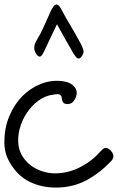

<svg xmlns="http://www.w3.org/2000/svg" viewBox="-20 -850 542 870"><path d="M0 -210Q0 -270.5 22 -323.2Q43.9 -376 80.1 -413.1Q116.2 -450.2 163.6 -469.2Q210.9 -488.3 261.7 -482.4Q300.8 -477.5 317.9 -456.1Q335 -434.6 322.3 -406.2Q317.4 -395.5 310.5 -388.2Q303.7 -380.9 292 -378.9Q279.3 -377 271 -381.8Q262.7 -386.7 260.7 -400.4Q259.8 -412.1 255.9 -417Q252 -421.9 246.1 -422.9Q240.2 -423.8 233.4 -422.9Q226.6 -421.9 220.7 -420.9Q185.5 -417 154.3 -394Q123 -371.1 101.1 -337.9Q79.1 -304.7 68.8 -265.1Q58.6 -225.6 64.5 -187.5Q69.3 -160.2 84.5 -137.7Q99.6 -115.2 121.6 -99.1Q143.6 -83 171.9 -73.7Q200.2 -64.5 230.5 -64.5Q287.1 -64.5 340.8 -91.3Q394.5 -118.2 431.6 -160.2Q438.5 -168 445.3 -173.8Q452.1 -179.7 460 -179.7Q467.8 -179.7 477.5 -171.9Q490.2 -161.1 493.2 -147.5Q496.1 -133.8 485.4 -122.1Q433.6 -66.4 371.6 -33.2Q309.6 0 233.4 0Q167 0 112.8 -26.9Q58.6 -53.7 23.4 -115.2Q9.8 -138.7 4.4 -163.1Q-1 -187.5 0 -210ZM238.3 -740.2Q222.7 -709 209 -679.2Q195.3 -649.4 181.6 -621.1Q178.7 -614.3 174.8 -607.4Q170.9 -600.6 167 -596.7Q163.1 -592.8 157.7 -593.8Q152.3 -594.7 146.5 -602.5Q133.8 -619.1 135.3 -636.2Q136.7 -653.3 146.5 -668Q165 -698.2 179.7 -731.9Q194.3 -765.6 210 -799.8Q215.8 -811.5 221.2 -819.3Q226.6 -827.1 232.4 -829.1Q238.3 -831.1 244.6 -826.2Q251 -821.3 257.8 -807.6Q279.3 -767.6 301.8 -730Q324.2 -692.4 345.7 -652.3Q352.5 -639.6 357.4 -625Q362.3 -610.4 349.6 -593.8Q343.8 -585.9 338.9 -585Q334 -584 329.6 -586.9Q325.2 -589.8 320.8 -596.2Q316.4 -602.5 312.5 -608.4Q293.9 -639.6 275.9 -672.4Q257.8 -705.1 238.3 -740.2Z"/></svg>

Font: Scriphy
Style: Regular
Weight: 400
Designer: Ala M. Lockhart
Foundry: Ala M. Lockhart
Version: Version 1.0 2021